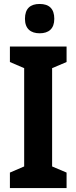

<svg xmlns="http://www.w3.org/2000/svg" viewBox="-20 -949 385 969"><path d="M180 -929C133 -929 106 -906 106 -854C106 -804 135 -781 180 -781C226 -781 254 -804 254 -854C254 -905 228 -929 180 -929ZM316 0V-78L243 -109V-605L316 -636V-714H30V-636L102 -605V-109L30 -78V0Z"/></svg>

Font: Noto Sans Armenian Condensed
Style: Regular
Weight: 400
Width: 3
Designer: Monotype Design Team
Foundry: Monotype Imaging Inc.
Version: Version 2.008